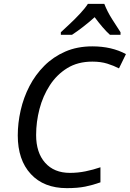

<svg xmlns="http://www.w3.org/2000/svg" viewBox="-20 -964 672 994"><path d="M326 10Q207 10 139.5 -63Q72 -136 72 -263Q72 -327 87 -393Q102 -459 132.5 -518Q163 -577 209.5 -623.5Q256 -670 318 -697Q380 -724 458 -724Q558 -724 632 -684L596 -610Q569 -624 535.5 -634.5Q502 -645 458 -645Q383 -645 328.5 -611.5Q274 -578 238 -522.5Q202 -467 184.5 -400Q167 -333 167 -265Q167 -174 213.5 -121.5Q260 -69 342 -69Q383 -69 422.5 -77Q462 -85 500 -98V-20Q461 -6 421.5 2Q382 10 326 10ZM295 -784V-797Q312 -813 340 -839Q368 -865 394.5 -893.5Q421 -922 435 -944H520Q535 -905 560 -865.5Q585 -826 604 -797V-784H549Q531 -800 510.5 -824Q490 -848 470 -875Q440 -848 409.5 -824.5Q379 -801 353 -784Z"/></svg>

Font: Noto IKEA Latin
Style: Italic
Weight: 400
Italic angle: -12°
Designer: Monotype Design Team
Foundry: Monotype Imaging Inc.
Version: Version 1.0